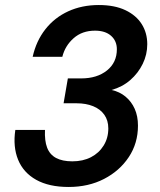

<svg xmlns="http://www.w3.org/2000/svg" viewBox="-20 -732 635 764"><path d="M253 12Q175 12 124 -16.5Q73 -45 52 -96.5Q31 -148 41 -215H159Q157 -172 167.5 -144.5Q178 -117 203 -103.5Q228 -90 268 -90Q310 -90 342 -106.5Q374 -123 392.5 -153Q411 -183 411 -221Q411 -253 395 -275.5Q379 -298 350.5 -309.5Q322 -321 285 -321H233L250 -420H303Q366 -420 405.5 -451.5Q445 -483 445 -536Q445 -569 422 -589.5Q399 -610 358 -610Q307 -610 273 -580Q239 -550 228 -506H110Q124 -569 160.5 -615.5Q197 -662 251.5 -687Q306 -712 373 -712Q436 -712 479 -691.5Q522 -671 544 -636Q566 -601 566 -556Q566 -515 548 -478Q530 -441 498.5 -413.5Q467 -386 424 -374Q456 -367 479.5 -347.5Q503 -328 516 -299Q529 -270 529 -232Q529 -162 492.5 -107Q456 -52 394 -20Q332 12 253 12Z"/></svg>

Font: DM Sans 24pt SemiBold
Style: Italic
Weight: 600
Italic angle: -10°
Designer: Colophon Foundry, Jonny Pinhorn
Foundry: Colophon Foundry
Version: Version 4.004;gftools[0.9.30]